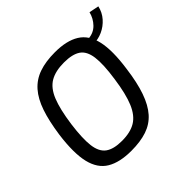

<svg xmlns="http://www.w3.org/2000/svg" viewBox="-179 -911 1110 1110"><g transform="rotate(-45 376.0 -356.0)"><path d="M387 -703Q482 -703 538.5 -668Q595 -633 613 -554Q631 -475 612 -342Q599 -242 575 -173.5Q551 -105 514.5 -64Q478 -23 424.5 -5Q371 13 297 13Q202 13 145 -21Q88 -55 69 -134Q50 -213 68 -348Q82 -446 105 -513.5Q128 -581 165 -623Q202 -665 256.5 -684Q311 -703 387 -703ZM382 -624Q312 -624 268.5 -598.5Q225 -573 200 -511.5Q175 -450 160 -342Q146 -237 153.5 -177Q161 -117 196 -91.5Q231 -66 299 -66Q368 -66 411 -92Q454 -118 480 -179.5Q506 -241 521 -348Q537 -456 529 -516Q521 -576 485.5 -600Q450 -624 382 -624ZM576 -579 579 -621Q624 -624 653 -654Q682 -684 692 -725L752 -713Q743 -672 716 -641.5Q689 -611 652.5 -594.5Q616 -578 576 -579Z"/></g></svg>

Font: Exo 2
Style: Italic
Weight: 400
Italic angle: -8°
Designer: Natanael Gama
Foundry: Natanael Gama
Version: Version 2.010